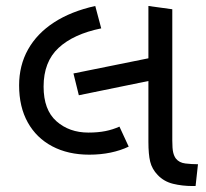

<svg xmlns="http://www.w3.org/2000/svg" viewBox="-20 -623 691 643"><path d="M279 -105Q208 -105 155 -133Q102 -161 73 -213Q44 -265 44 -337Q44 -404 74 -457.5Q104 -511 161 -548Q218 -585 299 -603L319 -528Q226 -509 176 -462.5Q126 -416 126 -333Q126 -255 169 -217Q212 -179 276 -179Q308 -179 333 -184Q358 -189 380 -199L411 -132Q384 -119 350.5 -112Q317 -105 279 -105ZM244 -304 226 -377 493 -431V-355ZM625 0Q590 0 559.5 -7.5Q529 -15 508 -37Q489 -57 483 -81.5Q477 -106 477 -148V-603L557 -592V-152Q557 -125 560 -112.5Q563 -100 569 -92Q580 -78 601 -75.5Q622 -73 643 -73L635 0Z"/></svg>

Font: uguzrati25
Style: Book
Weight: 400
Designer: Jelle Bosma - Monotype Design Team, Universal Thirst
Foundry: Monotype Imaging Inc.
Version: Version 2.106